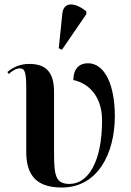

<svg xmlns="http://www.w3.org/2000/svg" viewBox="-20 -826 583 856"><path d="M256 -604 365 -763V-775C317 -815 264 -821 258 -766L242 -611ZM256 10C415 10 492 -141 492 -308C492 -444 449 -544 372 -544C334 -544 307 -520 307 -469C360 -459 435 -411 435 -289C435 -103 372 -6 290 -6C227 -6 221 -45 221 -146V-416C221 -513 177 -541 110 -541C69 -541 38 -526 13 -505L19 -496C38 -514 57 -522 69 -521C91 -521 97 -503 97 -431V-149C97 -37 150 10 256 10Z"/></svg>

Font: Noto Serif Display SemiCondensed SemiBold
Style: Regular
Weight: 600
Width: 4
Designer: Monotype Design Team
Foundry: Monotype Imaging Inc.
Version: Version 2.009